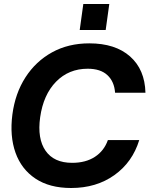

<svg xmlns="http://www.w3.org/2000/svg" viewBox="-20 -929 748 961"><path d="M336 12Q228 12 157.5 -35Q87 -82 57.5 -165Q28 -248 42 -356Q56 -462 107.5 -542Q159 -622 240.5 -667Q322 -712 427 -712Q557 -712 631 -646.5Q705 -581 708 -465H556Q552 -521 517.5 -553Q483 -585 419 -585Q324 -585 260.5 -520Q197 -455 181 -342Q166 -235 208 -174.5Q250 -114 341 -114Q409 -114 455 -144Q501 -174 520 -228H677Q643 -117 552.5 -52.5Q462 12 336 12ZM379 -779 397 -909H527L509 -779Z"/></svg>

Font: Host Grotesk ExtraBold
Style: Italic
Weight: 800
Italic angle: -8°
Designer: Doğukan Karapınar
Foundry: Element Type
Version: Version 1.003; ttfautohint (v1.8.4.7-5d5b)